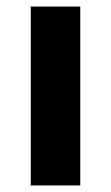

<svg xmlns="http://www.w3.org/2000/svg" viewBox="-20 -566 339 586"><path d="M225 0H74V-546H225Z"/></svg>

Font: Noto Sans Georgian Bold
Style: Regular
Weight: 700
Designer: Monotype Design Team, Akaki Razmadze
Foundry: Google LLC
Version: Version 2.005; ttfautohint (v1.8.4.7-5d5b)